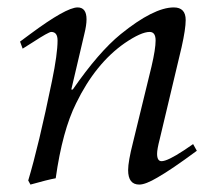

<svg xmlns="http://www.w3.org/2000/svg" viewBox="-20 -484 580 517"><path d="M500 -96 510 -78Q441 -27 404 -6Q372 13 355 13Q325 13 325 -26Q325 -49 338 -100L388 -305Q399 -352 399 -375Q399 -398 383 -398Q360 -398 316 -368Q237 -313 185 -206Q148 -132 130 -4Q108 0 62 13L56 2Q84 -91 120 -266Q135 -339 135 -375Q135 -398 118 -398Q111 -398 68 -370L41 -353L34 -372L61 -392Q158 -464 189 -464Q213 -464 213 -432Q213 -416 207 -392L172 -243H176Q246 -344 305 -392Q394 -464 448 -464Q480 -464 480 -430Q480 -406 469 -357L410 -109Q403 -82 403 -70Q403 -50 415 -50Q431 -50 475 -79Z"/></svg>

Font: GFS Didot
Style: Italic
Weight: 400
Italic angle: -12°
Designer: Takis Katsoulidis and George D. Matthiopoulos
Foundry: George Matthiopoulos and Takis Katsoulidis
Version: Version 1.0